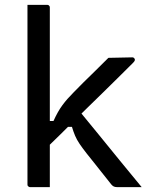

<svg xmlns="http://www.w3.org/2000/svg" viewBox="-20 -770 640 790"><path d="M185 0Q171 0 158 0Q145 0 132 0Q119 0 104 0Q101 0 98.5 -1.5Q96 -3 94.5 -5Q93 -7 93 -11Q93 -91 93 -171Q93 -251 93 -331Q93 -411 93 -491Q93 -571 93 -651Q93 -683 93 -708.5Q93 -734 93 -750Q109 -750 122.5 -750Q136 -750 148.5 -750Q161 -750 174 -750Q178 -750 180 -748.5Q182 -747 183.5 -745Q185 -743 185 -739Q185 -647 185 -554.5Q185 -462 185 -369.5Q185 -277 185 -184.5Q185 -92 185 0ZM463 0Q454 0 448.5 -2.5Q443 -5 438 -11Q434 -16 423 -30Q412 -44 397.5 -62Q383 -80 367 -100.5Q351 -121 337 -138Q319 -161 307.5 -178Q296 -195 289 -211.5Q282 -228 276 -248H241L297 -325Q342 -271 385.5 -217Q429 -163 473 -109.5Q517 -56 563 0Q546 0 531.5 0Q517 0 501 0Q485 0 463 0ZM168 -272H200Q209 -292 218 -308Q227 -324 237 -337.5Q247 -351 258 -363.5Q269 -376 283 -390Q300 -408 322 -429.5Q344 -451 370.5 -477Q397 -503 426 -532L524 -534Q528 -534 530 -532.5Q532 -531 533.5 -529Q535 -527 535 -523Q535 -522 533.5 -519Q532 -516 526 -510Q494 -478 463 -447.5Q432 -417 401.5 -387Q371 -357 341.5 -328.5Q312 -300 283 -271Q254 -242 225.5 -214Q197 -186 168 -158Z"/></svg>

Font: Recursive Monospace
Style: Regular
Weight: 400
Version: Version 1.047